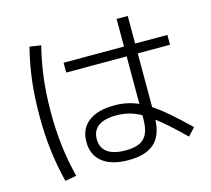

<svg xmlns="http://www.w3.org/2000/svg" viewBox="-104 -853 1072 977"><g transform="rotate(-15 432.0 -364.5)"><path d="M278.3 -163.1Q278.3 -231.9 326.4 -269.3Q374.5 -306.6 462.9 -306.6Q497.1 -306.6 527.6 -300.5Q558.1 -294.4 588.9 -280.8V-531.2H270.5V-583H588.9V-728.5H647.5V-583H817.4V-531.2H647.5V-248Q684.1 -224.1 727.3 -187Q770.5 -149.9 827.1 -94.7L790 -54.7Q701.2 -141.6 647 -182.1Q643.1 -98.1 597.9 -58.3Q552.7 -18.6 462.9 -18.6Q374 -18.6 326.2 -56.2Q278.3 -93.8 278.3 -163.1ZM82 -354.5Q82 -450.2 92 -534.9Q102.1 -619.6 124 -707L183.6 -698.2Q162.1 -611.8 152.3 -528.8Q142.6 -445.8 142.6 -353.5Q142.6 -260.3 152.6 -177.5Q162.6 -94.7 183.6 -10.7L124 0Q102.1 -86.9 92 -171.9Q82 -256.8 82 -354.5ZM460.9 -70.3Q507.3 -70.3 535.2 -83.5Q563 -96.7 575.9 -125.5Q588.9 -154.3 588.9 -202.1V-221.2Q556.2 -239.3 525.4 -247.1Q494.6 -254.9 460 -254.9Q397 -254.9 365 -231.7Q333 -208.5 333 -163.1Q333 -117.7 365.2 -94Q397.5 -70.3 460.9 -70.3Z"/></g></svg>

Font: Pretendard GOV Light
Style: Regular
Weight: 300
Designer: Base glyphs from Inter by Rasmus Andersson; Hangeul glyphs from Noto Sans CJK(Source Han Sans) by Jang Soo-young and Kan
Foundry: Kil Hyung-jin
Version: Version 1.309